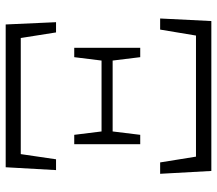

<svg xmlns="http://www.w3.org/2000/svg" viewBox="-64 -699 763 675"><g transform="rotate(-90 317.5 -361.5)"><path d="M54 0 44 -180H84L113 0L81 -54H554L521 0L551 -180H590L581 0ZM148 -250V-482H181L194 -377V-356L181 -250ZM172 -347V-386H462V-347ZM454 -250 441 -356V-377L454 -482H487V-250ZM57 -546 67 -723H569L577 -546H541L513 -723L541 -670H94L121 -723L95 -546Z"/></g></svg>

Font: Noto Serif SC
Style: Regular
Weight: 200
Designer: Ryoko NISHIZUKA 西塚涼子 (kana & ideographs); Frank Grießhammer (Latin, Greek & Cyrillic); Wenlong ZHANG 张文龙 (bopomofo); San
Foundry: Adobe
Version: Version 2.001;hotconv 1.1.0;makeotfexe 2.6.0